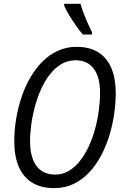

<svg xmlns="http://www.w3.org/2000/svg" viewBox="-20 -968 645 998"><path d="M262.2 9.8Q193.4 9.8 147.2 -18.6Q101.1 -46.9 77.6 -101.3Q54.2 -155.8 54.2 -233.4Q54.2 -290.5 63.7 -348.6Q73.2 -406.7 91.6 -461.9Q109.9 -517.1 137.5 -564.7Q165 -612.3 200.9 -648.2Q236.8 -684.1 281.5 -704.3Q326.2 -724.6 378.9 -724.6Q477.1 -724.6 529.3 -662.8Q581.5 -601.1 581.5 -483.9Q581.5 -431.2 573.2 -374.3Q564.9 -317.4 547.9 -262Q530.8 -206.5 504.6 -157.7Q478.5 -108.9 443.1 -71.3Q407.7 -33.7 362.5 -12Q317.4 9.8 262.2 9.8ZM266.1 -60.5Q304.7 -60.5 336.9 -79.3Q369.1 -98.1 395 -130.9Q420.9 -163.6 440.7 -205.8Q460.4 -248 473.6 -295.7Q486.8 -343.3 493.4 -391.8Q500 -440.4 500 -485.4Q500 -568.4 466.8 -611.6Q433.6 -654.8 372.6 -654.8Q333 -654.8 300 -635.5Q267.1 -616.2 240.7 -583Q214.4 -549.8 194.8 -507.3Q175.3 -464.8 162.4 -417.5Q149.4 -370.1 142.8 -323Q136.2 -275.9 136.2 -233.9Q136.2 -177.2 151.4 -138.4Q166.5 -99.6 195.6 -80.1Q224.6 -60.5 266.1 -60.5ZM410.6 -788.6Q394.5 -807.1 375.2 -834.5Q356 -861.8 339.1 -889.9Q322.3 -918 313.5 -939V-948.2H398.4Q405.3 -924.3 414.8 -898.9Q424.3 -873.5 435.5 -848.6Q446.8 -823.7 458.5 -799.8L458 -788.6Z"/></svg>

Font: Open Sans SemiCondensed
Style: Italic
Weight: 400
Width: 4
Italic angle: -12°
Designer: Monotype Design Team
Foundry: Monotype Imaging Inc.
Version: Version 3.000